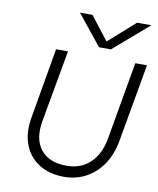

<svg xmlns="http://www.w3.org/2000/svg" viewBox="-94 -936 839 1017"><g transform="rotate(10 325.5 -427.5)"><path d="M448 -700H384L253 -863H320L418 -737L560 -863H637ZM162 -650H226L157 -264Q139 -166 183.5 -109Q228 -52 324 -52Q400 -52 450 -99.5Q500 -147 515 -233L588 -650H651L576 -227Q563 -156 527.5 -103Q492 -50 438.5 -21Q385 8 320 8Q241 8 185.5 -27Q130 -62 106 -124.5Q82 -187 96 -269Z"/></g></svg>

Font: Overused Grotesk Book
Style: Italic
Weight: 350
Italic angle: -10°
Version: Version 0.003